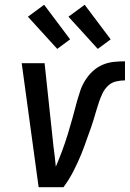

<svg xmlns="http://www.w3.org/2000/svg" viewBox="-20 -785 544 805"><path d="M142 0 71 -520H167L204 -173Q207 -151 209.5 -129.5Q212 -108 214 -86Q228 -119 240.5 -152.5Q253 -186 263.5 -220Q274 -254 283.5 -288.5Q293 -323 302 -357V-358Q309 -382 316.5 -404.5Q324 -427 337.5 -448.5Q351 -470 369.5 -487Q388 -504 410.5 -513.5Q433 -523 457 -525.5Q481 -528 504 -528V-448Q486 -448 466.5 -443.5Q447 -439 432.5 -425Q418 -411 409.5 -393Q401 -375 395 -357Q389 -339 383.5 -320.5Q378 -302 372.5 -283.5Q367 -265 360.5 -247Q354 -229 347.5 -211Q341 -193 334.5 -174.5Q328 -156 320.5 -138Q313 -120 305 -102.5Q297 -85 288 -67.5Q279 -50 268.5 -33Q258 -16 246 0ZM390 -580 267 -715 335 -765 444 -620ZM220 -580 97 -715 165 -765 274 -620Z"/></svg>

Font: Iosevka SS18 Medium
Style: Italic
Weight: 500
Italic angle: -9°
Monospace: yes
Designer: Belleve Invis
Foundry: Belleve Invis
Version: Version 25.1.1; ttfautohint (v1.8.4)